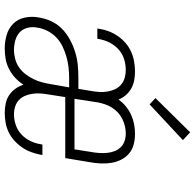

<svg xmlns="http://www.w3.org/2000/svg" viewBox="-26 -768 803 790"><g transform="rotate(90 375.0 -373.5)"><path d="M180 8Q151 8 124 0Q97 -8 78 -27Q59 -46 53 -74Q47 -102 52 -130Q56 -157 67.5 -182.5Q79 -208 99 -227.5Q119 -247 144 -260.5Q169 -274 195.5 -282Q222 -290 248 -292.5Q274 -295 301 -295H346L355 -349Q358 -366 359 -382.5Q360 -399 357 -415.5Q354 -432 347.5 -446Q341 -460 329 -470.5Q317 -481 301 -485.5Q285 -490 268 -490Q246 -490 223.5 -483Q201 -476 183.5 -460Q166 -444 155.5 -423Q145 -402 141 -379Q141 -378 141 -376.5Q141 -375 140 -373H98Q98 -375 98.5 -377Q99 -379 99 -381Q102 -401 109.5 -420.5Q117 -440 129.5 -458Q142 -476 158.5 -490Q175 -504 194.5 -512.5Q214 -521 234.5 -524.5Q255 -528 275 -528Q294 -528 312 -524.5Q330 -521 345.5 -512Q361 -503 372.5 -489.5Q384 -476 390 -460Q402 -477 418.5 -490.5Q435 -504 454 -512.5Q473 -521 492.5 -524.5Q512 -528 532 -528Q554 -528 575 -522.5Q596 -517 612 -503.5Q628 -490 637.5 -471Q647 -452 650.5 -431Q654 -410 653 -387.5Q652 -365 648 -343L631 -241H380L369 -171Q366 -154 365 -137.5Q364 -121 366.5 -105Q369 -89 375 -75Q381 -61 392 -50.5Q403 -40 418.5 -35Q434 -30 451 -30Q473 -30 495 -37.5Q517 -45 534 -61Q551 -77 561 -98Q571 -119 574 -141Q575 -143 575 -144Q575 -145 575 -147H618Q618 -145 617.5 -143Q617 -141 617 -139Q613 -119 606 -100Q599 -81 587 -63.5Q575 -46 559 -31.5Q543 -17 524 -8Q505 1 484.5 4.5Q464 8 445 8Q425 8 406 4Q387 0 371.5 -10.5Q356 -21 345.5 -36Q335 -51 329 -69Q317 -50 300 -34.5Q283 -19 263 -9Q243 1 222 4.5Q201 8 180 8ZM387 -279H595L606 -349Q609 -365 610 -381.5Q611 -398 609.5 -413.5Q608 -429 602.5 -443.5Q597 -458 586.5 -469Q576 -480 561 -485Q546 -490 530 -490Q515 -490 500 -486.5Q485 -483 470.5 -476Q456 -469 444 -458Q432 -447 423.5 -433.5Q415 -420 410 -405.5Q405 -391 402 -376ZM186 -30Q204 -30 223 -35Q242 -40 258 -51Q274 -62 286 -78Q298 -94 306.5 -111.5Q315 -129 319.5 -147Q324 -165 327 -183L340 -257H301Q279 -257 257.5 -254.5Q236 -252 214.5 -246Q193 -240 172 -230Q151 -220 134.5 -204Q118 -188 107.5 -167.5Q97 -147 94 -125Q90 -105 95 -85.5Q100 -66 113.5 -53.5Q127 -41 146.5 -35.5Q166 -30 186 -30ZM410 -588 384 -612 525 -755 557 -725Z"/></g></svg>

Font: Iosevka Etoile XLtObl
Style: Regular
Weight: 200
Italic angle: -9°
Designer: Belleve Invis
Foundry: Belleve Invis
Version: Version 15.5.2; ttfautohint (v1.8.4)